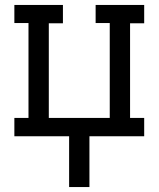

<svg xmlns="http://www.w3.org/2000/svg" viewBox="-20 -550 640 775"><path d="M259 205V0H38V-74H95V-457H38V-530H234V-456H177V-74H423V-457H366V-530H562V-456H505V-74H562V0H341V205Z"/></svg>

Font: Iosevka Slab Extended
Style: Regular
Weight: 400
Width: 7
Monospace: yes
Designer: Belleve Invis
Foundry: Belleve Invis
Version: Version 11.1.1; ttfautohint (v1.8.3)